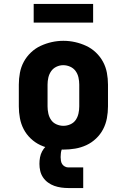

<svg xmlns="http://www.w3.org/2000/svg" viewBox="-20 -747 640 969"><path d="M300 8Q270 8 240.5 3Q211 -2 184 -14.5Q157 -27 135 -48Q113 -69 99.5 -95Q86 -121 80.5 -150.5Q75 -180 75 -210V-320Q75 -350 80.5 -379.5Q86 -409 100 -435Q114 -461 136 -482Q158 -503 185 -515.5Q212 -528 241 -534.5Q270 -541 300 -541Q330 -541 359 -534.5Q388 -528 415 -515.5Q442 -503 464 -482Q486 -461 500 -435Q514 -409 519.5 -379.5Q525 -350 525 -320V-210Q525 -180 519.5 -150.5Q514 -121 500.5 -95Q487 -69 465 -48Q443 -27 416 -14.5Q389 -2 359.5 3Q330 8 300 8ZM300 -112Q318 -112 335 -119.5Q352 -127 362 -141.5Q372 -156 376 -174Q380 -192 380 -210V-320Q380 -338 376 -356Q372 -374 361.5 -388.5Q351 -403 334 -410.5Q317 -418 299 -418Q281 -418 264.5 -410Q248 -402 238 -387.5Q228 -373 224 -355.5Q220 -338 220 -320V-210Q220 -192 224 -174Q228 -156 238 -141.5Q248 -127 265 -119.5Q282 -112 300 -112ZM400 202H325Q307 202 289 199.5Q271 197 254 191Q237 185 222 174Q207 163 197 148Q187 133 183 115.5Q179 98 179 80Q179 63 182 47Q185 31 192.5 17Q200 3 211.5 -8.5Q223 -20 237.5 -27Q252 -34 268 -37Q284 -40 300 -40V0Q296 0 293.5 4Q291 8 290 12Q289 16 288 20.5Q287 25 287 29Q287 33 286.5 37.5Q286 42 286 46Q286 55 287.5 64.5Q289 74 294 81.5Q299 89 307.5 93.5Q316 98 325 98H400ZM450 -633H150V-727H450Z"/></svg>

Font: Iosevka Curly Slab HvEx
Style: Regular
Weight: 900
Width: 7
Monospace: yes
Designer: Belleve Invis
Foundry: Belleve Invis
Version: Version 11.1.0; ttfautohint (v1.8.3)